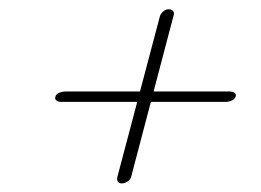

<svg xmlns="http://www.w3.org/2000/svg" viewBox="-20 -554 576 424"><path d="M249 -149Q242.5 -149 240 -153.5Q237.5 -158 239.5 -164.5L333.5 -519.5Q336 -525 341 -529.2Q346 -533.5 352.5 -533.5Q360 -533.5 362.8 -529Q365.5 -524.5 363 -518.5L269.5 -163Q267.5 -157 261.5 -153Q255.5 -149 249 -149ZM102.5 -341Q104 -346.5 111 -349.2Q118 -352 125.5 -352H486.5Q493.5 -352 497.8 -349.2Q502 -346.5 500.5 -341Q498.5 -335 492 -332Q485.5 -329 478 -329H116Q108.5 -329 104.5 -332Q100.5 -335 102.5 -341Z"/></svg>

Font: Fraunces Thin
Style: Italic
Weight: 250
Italic angle: -16°
Version: Version 1.000;[b76b70a41]